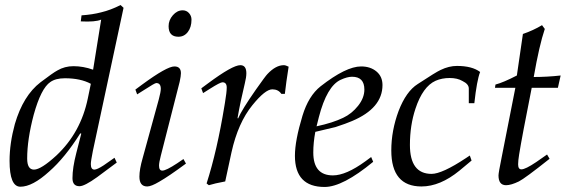

<svg xmlns="http://www.w3.org/2000/svg" viewBox="-20 -727 2270 763"><path d="M459 -707 471 -696 349 -127Q341 -87 341 -75Q341 -53 355 -53Q366 -53 392 -70L435 -100L444 -81L366 -23Q316 13 296 13Q268 13 268 -19Q268 -60 283 -118L303 -196L299 -197Q238 -100 175 -45Q109 15 61 15Q18 15 18 -88Q18 -157 39 -234Q72 -347 141 -400Q191 -438 208 -447Q237 -464 272 -464Q311 -464 350 -450L382 -649Q359 -639 301 -642L304 -666Q348 -669 382 -678Q420 -687 459 -707ZM329 -336 341 -394Q300 -416 238 -416Q201 -416 180 -401Q143 -376 114 -271Q88 -173 88 -97Q88 -53 115 -53Q143 -53 204 -109Q301 -200 329 -336Z M741 -649Q741 -619 726.5 -600Q712 -581 689 -581Q650 -581 650 -623Q650 -647 667 -666.5Q684 -686 706 -686Q721 -686 731 -675Q741 -664 741 -649ZM709 -95 719 -77Q650 -26 613 -5Q581 14 565 14Q534 14 534 -25Q534 -54 547 -99L611 -332Q619 -362 619 -374Q619 -397 601 -397Q595 -397 552 -369L525 -352L518 -371L545 -391Q643 -463 673 -463Q699 -463 699 -436Q699 -425 694 -402L619 -108Q612 -81 612 -69Q612 -49 625 -49Q640 -49 684 -78Z M1127 -462Q1117 -399 1112 -354H1098Q1086 -372 1062 -372Q1034 -372 983 -309Q926 -239 900 -122L875 -6Q832 2 810 9L801 2Q843 -129 872 -307L874 -319Q881 -361 881 -379Q881 -400 864 -400Q855 -400 814 -374L787 -357L780 -376L807 -396Q904 -468 935 -468Q959 -468 959 -436Q959 -420 953 -396Q935 -322 924 -258L926 -256Q941 -291 997 -371Q1035 -425 1043 -433Q1076 -468 1108 -468Q1115 -468 1127 -462Z M1500 -389Q1500 -297 1379 -246Q1356 -236 1313 -222L1233 -203Q1225 -160 1225 -121Q1225 -30 1303 -30Q1355 -30 1432 -86L1455 -103L1463 -84Q1342 16 1270 16Q1152 16 1152 -108Q1152 -168 1182 -267Q1206 -346 1254 -384Q1355 -463 1415 -463Q1452 -463 1476 -443Q1500 -423 1500 -389ZM1428 -371Q1428 -422 1379 -422Q1360 -422 1334 -410Q1279 -385 1247 -261L1238 -225Q1303 -239 1344 -259Q1378 -275 1403 -306.5Q1428 -338 1428 -371Z M1888 -441Q1875 -408 1865 -317H1843V-375Q1843 -393 1818 -405Q1798 -417 1767 -417Q1736 -417 1711 -406Q1660 -383 1631 -295Q1609 -229 1609 -151Q1609 -36 1695 -36Q1737 -36 1832 -99L1847 -109L1854 -89L1806 -49Q1729 14 1655 14Q1535 14 1535 -129Q1535 -208 1564 -286Q1594 -364 1640 -393Q1713 -441 1731 -449Q1764 -465 1796 -465Q1856 -465 1888 -441Z M2208 -427 2197 -378H2093Q2054 -182 2043 -113Q2039 -88 2039 -74Q2039 -54 2052 -54Q2068 -54 2111 -83L2154 -113L2164 -96Q2066 -18 2042 -6Q2011 9 1991 9Q1961 9 1961 -30Q1961 -40 1974 -104L2028 -378H1947L1949 -391Q1980 -399 2034 -427L2058 -592Q2099 -606 2134 -627L2145 -612Q2123 -547 2101 -421Q2154 -421 2208 -427Z"/></svg>

Font: GFS Didot
Style: Italic
Weight: 400
Italic angle: -12°
Designer: Takis Katsoulidis and George D. Matthiopoulos
Foundry: George Matthiopoulos and Takis Katsoulidis
Version: Version 1.0